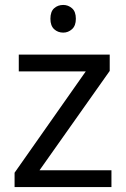

<svg xmlns="http://www.w3.org/2000/svg" viewBox="-20 -757 510 777"><path d="M431 0H39V-58L327 -468H56V-536H424V-470L140 -68H431ZM236 -737Q256 -737 271.5 -723.5Q287 -710 287 -681Q287 -653 271.5 -639Q256 -625 236 -625Q214 -625 199 -639Q184 -653 184 -681Q184 -710 199 -723.5Q214 -737 236 -737Z"/></svg>

Font: Noto Sans Sharada
Style: Regular
Weight: 400
Designer: Monotype Design Team
Foundry: Monotype Imaging Inc.
Version: Version 2.006; ttfautohint (v1.8.4.7-5d5b)